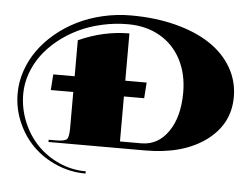

<svg xmlns="http://www.w3.org/2000/svg" viewBox="-47 -575 977 743"><g transform="rotate(5 441.5 -203.5)"><path d="M236 -262.2V-402.1Q333 -445.8 432.7 -445.8V-262.2H515.7L511.4 -201H432.7V-26.2H515.7Q580.4 -26.2 620.2 -83.9Q660 -141.6 660 -236Q660 -308.6 630.7 -364.3Q601.4 -420 547.9 -450.4Q494.3 -480.8 424.4 -480.8Q372.8 -480.8 323.4 -469.6Q274 -458.5 232.3 -438.4Q190.6 -418.3 155.4 -389.9Q120.2 -361.5 95.7 -328.2Q71.2 -295 57.5 -256.1Q43.7 -217.2 43.7 -177Q43.7 -120.6 64.9 -69.3Q86.1 -17.9 121.9 19.2Q157.8 56.4 207.2 78.5Q256.6 100.5 310.8 100.5V109.3Q252.2 109.3 198.6 86.5Q145.1 63.8 106.4 25.6Q67.7 -12.7 44.8 -65.8Q21.9 -118.9 21.9 -177Q21.9 -222 36.7 -265.3Q51.6 -308.6 78 -345.7Q104.5 -382.9 142.5 -414.6Q180.5 -446.2 225.5 -468.5Q270.5 -490.8 324.1 -503.3Q377.6 -515.7 433.1 -515.7Q527.5 -515.7 606.4 -495.4Q685.3 -475.1 740.4 -438.8Q795.5 -402.5 826 -350.3Q856.6 -298.1 856.6 -236Q856.6 -129.8 767.7 -64.9Q678.8 0 533.2 0H157.3V-8.7H183.6Q219 -8.7 227.5 -17.3Q236 -25.8 236 -61.2V-201H148.6L153 -262.2Z"/></g></svg>

Font: Wabroye
Style: Medium
Weight: 500
Designer: gluk
Foundry: gluk
Version: Version 0.14